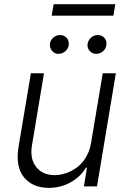

<svg xmlns="http://www.w3.org/2000/svg" viewBox="-20 -899 617 926"><path d="M69.6 -192.1 128.9 -545.5H192.1L133.9 -196Q123.6 -132.5 154.8 -93.4Q185.7 -54.3 244.7 -54.3Q280.5 -54.3 318.9 -72.1Q337.7 -81 354.2 -93.9Q370.7 -106.9 383.7 -124.1Q396.7 -141.3 405.7 -162.5Q414.8 -183.6 419 -208.5L475.5 -545.5H538.7L447.8 0H384.6L399.5 -90.6H394.9Q380.7 -67.1 361 -49Q341.3 -30.9 318.2 -18.3Q295.1 -5.7 269 0.7Q242.9 7.1 215.9 7.1Q137.8 7.1 95.5 -44Q53.6 -95.5 69.6 -192.1ZM229.4 -823.5 238.6 -878.6H535.9L527 -823.5ZM402.7 -689.3Q404.5 -698.2 409.1 -705.6Q413.7 -713.1 420.3 -718.6Q426.8 -724.1 434.7 -727.1Q442.5 -730.1 450.6 -730.1Q461.3 -730.1 470 -726.2Q478.7 -722.3 484.4 -715.6Q490.1 -708.8 492.4 -699.8Q494.7 -690.7 492.9 -680Q491.5 -671.9 487.2 -664.4Q483 -657 476.4 -651.5Q469.8 -646 461.6 -642.6Q453.5 -639.2 443.9 -639.2Q424.7 -639.2 411.9 -654.1Q399.1 -669 402.7 -689.3ZM220.9 -689.3Q222.3 -698.2 226.9 -705.6Q231.5 -713.1 238.1 -718.6Q244.7 -724.1 252.7 -727.1Q260.7 -730.1 268.8 -730.1Q279.5 -730.1 288 -726.2Q296.5 -722.3 302.2 -715.7Q307.9 -709.2 310.4 -699.9Q312.9 -690.7 311.1 -680Q310 -672.2 305.8 -664.8Q301.5 -657.3 294.9 -651.6Q288.4 -646 280 -642.6Q271.7 -639.2 262.1 -639.2Q242.5 -639.2 230.5 -654.5Q218.4 -669.7 220.9 -689.3Z"/></svg>

Font: Inter P Light
Style: Italic
Weight: 300
Italic angle: 9.39999°
Designer: Rasmus Andersson
Foundry: rsms
Version: Version 3.018;git-588b23468